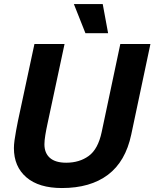

<svg xmlns="http://www.w3.org/2000/svg" viewBox="-20 -933 779 969"><path d="M292.4 16Q176 16 113.1 -38.1Q50.2 -92.2 50.2 -185.6Q50.2 -201.6 53.2 -224.6Q56.2 -247.6 61.1 -273.2Q66 -298.8 70.4 -321.6L153.8 -711H305.8L219.6 -308Q213.2 -278.8 208.7 -251.2Q204.2 -223.6 204.2 -204.8Q204.2 -160.6 231.8 -136.2Q259.4 -111.8 314.4 -111.8Q380.6 -111.8 427.7 -145.9Q474.8 -180 493.2 -266.8L587.2 -711H739.2L642.4 -254Q613.6 -117.8 524.8 -50.9Q436 16 292.4 16ZM411.2 -765.4 352.8 -912.6H498.4L525.6 -765.4Z"/></svg>

Font: Geist
Style: Italic
Weight: 400
Italic angle: -12°
Designer: Basement.studio, Andrés Briganti, Mateo Zaragoza
Foundry: Basement.studio, Vercel, Andrés Briganti, Guido Ferreyra, Mateo Zaragoza
Version: Version 1.500